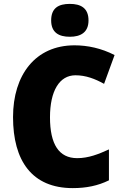

<svg xmlns="http://www.w3.org/2000/svg" viewBox="-20 -957 637 987"><path d="M339 -937C281 -937 243 -916 243 -852C243 -790 282 -768 339 -768C394 -768 435 -790 435 -852C435 -916 395 -937 339 -937ZM368 -570C421 -570 468 -552 515 -526L569 -674C501 -709 430 -724 363 -724C162 -724 47 -572 47 -355C47 -131 144 10 354 10C423 10 483 -2 540 -30V-189C486 -164 434 -144 377 -144C283 -144 237 -215 237 -354C237 -489 285 -570 368 -570Z"/></svg>

Font: Noto Sans Georgian SemiCondensed Black
Style: Regular
Weight: 900
Width: 4
Designer: Monotype Design Team, Akaki Razmadze
Foundry: Google LLC
Version: Version 2.005